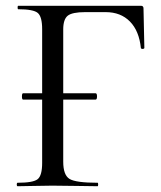

<svg xmlns="http://www.w3.org/2000/svg" viewBox="-20 -645 556 665"><path d="M477 -616 480 -479Q480 -477 477 -476Q474 -475 471 -476Q468 -477 468 -478Q462 -538 430 -570.5Q398 -603 346 -603H275Q230 -603 214.5 -590.5Q199 -578 199 -543V-322H311Q316 -322 316 -311Q316 -300 311 -300H199V-85Q199 -39 220.5 -25.5Q242 -12 318 -12Q320 -12 320 -6Q320 0 318 0Q298 0 246.5 -1Q195 -2 161 -2Q138 -2 97 -1Q56 0 41 0Q38 0 38 -6Q38 -12 41 -12Q95 -12 110.5 -24.5Q126 -37 126 -81V-300H60Q56 -300 56 -311Q56 -322 60 -322H126V-544Q126 -587 111 -600Q96 -613 43 -613Q41 -613 41 -619Q41 -625 43 -625H468Q477 -625 477 -616Z"/></svg>

Font: Cormorant Garamond Book
Style: Regular
Weight: 500
Designer: Christian Thalmann (Catharsis Fonts)
Version: Version 1.000;PS 002.000;hotconv 1.0.88;makeotf.lib2.5.64775